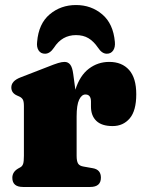

<svg xmlns="http://www.w3.org/2000/svg" viewBox="-20 -743 572 763"><path d="M271 -449 279.5 -386.5Q297.5 -443 333.2 -470Q369 -497 414 -497Q464.5 -497 493 -465Q521.5 -433 521.5 -368.5Q521.5 -303 495.5 -272.5Q469.5 -242 427.5 -242Q384.5 -242 363 -262.5Q341.5 -283 341.5 -319.5V-340.5Q341 -367.5 319.5 -367.5Q304.5 -367.5 294.5 -346.8Q284.5 -326 284.5 -280V-123.5Q284.5 -103 290.2 -93.2Q296 -83.5 312.5 -81L349 -74.5Q381 -69 381 -37Q381 0 338.5 0H71.5Q29 0 29 -36.5Q29 -60 52.5 -73.5L61.5 -78.5Q68.5 -82.5 71.8 -91.5Q75 -100.5 75 -123.5V-321.5Q75 -341 70.2 -348.2Q65.5 -355.5 56.5 -359.5L47.5 -363.5Q25 -373.5 25 -395.5Q25 -421 60.5 -435L167.5 -476.5Q196 -488 211 -492.5Q226 -497 236.5 -497Q250.5 -497 259 -486.2Q267.5 -475.5 271 -449ZM282 -603.5Q226.5 -603.5 194.5 -553.5Q178.5 -529.5 159 -529.5Q142 -529.5 133.5 -542.5Q125 -555.5 127.5 -576.5Q133.5 -649 177.5 -686Q221.5 -723 282 -723Q342.5 -723 386.2 -686Q430 -649 436.5 -576.5Q438.5 -555.5 429.8 -542.5Q421 -529.5 404.5 -529.5Q385 -529.5 369.5 -553.5Q352 -579 331.5 -591.2Q311 -603.5 282 -603.5Z"/></svg>

Font: Fraunces 9pt Soft Black
Style: Regular
Weight: 900
Version: Version 1.000;[b76b70a41]